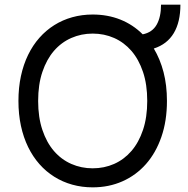

<svg xmlns="http://www.w3.org/2000/svg" viewBox="-20 -800 814 830"><path d="M759.9 -779.8Q759.9 -704.9 731.2 -656.8Q702.4 -608.7 644.9 -590.2Q672.2 -544.7 687 -488.1Q701.7 -431.5 701.7 -363.6Q701.7 -277.3 677.7 -208.3Q653.8 -139.2 611 -90.7Q568.2 -42.3 509.4 -16.2Q450.6 9.9 380.7 9.9Q334.2 9.9 292.3 -1.8Q250.4 -13.5 214.7 -35.9Q179 -58.2 150.4 -90.6Q121.8 -122.9 101.6 -164.4Q81.3 -206 70.5 -256Q59.7 -306.1 59.7 -363.6Q59.7 -421.2 70.5 -471.2Q81.3 -521.3 101.6 -562.9Q121.8 -604.4 150.4 -636.7Q179 -669 214.7 -691.4Q250.4 -713.8 292.3 -725.5Q334.2 -737.2 380.7 -737.2Q445.3 -737.2 500.2 -715.4Q555 -693.5 596.9 -651.6Q638.1 -659.8 657.1 -693Q676.1 -726.2 676.1 -779.8ZM616.5 -363.6Q616.5 -434.7 598.2 -489Q579.9 -543.3 548.1 -580.1Q516.3 -616.8 473.4 -635.8Q430.4 -654.8 380.7 -654.8Q331.3 -654.8 288.2 -635.8Q245 -616.8 213.2 -580.1Q181.5 -543.3 163.2 -489Q144.9 -434.7 144.9 -363.6Q144.9 -293 163.2 -238.5Q181.5 -183.9 213.2 -147.2Q245 -110.4 288.2 -91.4Q331.3 -72.4 380.7 -72.4Q430.4 -72.4 473.4 -91.4Q516.3 -110.4 548.1 -147.2Q579.9 -183.9 598.2 -238.5Q616.5 -293 616.5 -363.6Z"/></svg>

Font: Interop
Style: Regular
Weight: 400
Designer: Rasmus Andersson, Google, Jang Haemin
Foundry: jhaemin
Version: Version 1.008